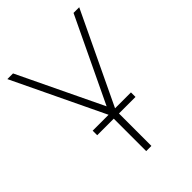

<svg xmlns="http://www.w3.org/2000/svg" viewBox="-192 -543 837 837"><g transform="rotate(-45 226.5 -125.0)"><path d="M247 -28H345V0H243V200H211V0H109V-28H207L5 -450H40L227 -60L413 -450H448Z"/></g></svg>

Font: Poiret One
Style: Regular
Weight: 400
Designer: Denis Masharov (denis.masharov@gmail.com), Cyreal (Charset Expansion)
Foundry: Denis Masharov
Version: Version 1.101